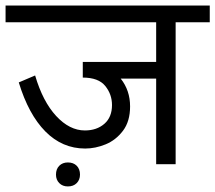

<svg xmlns="http://www.w3.org/2000/svg" viewBox="-50 -590 774 690"><path d="M581.2 -510V0H511.2V-307.5H383.8Q417.5 -265 417.5 -207.5Q417.5 -153.8 391.9 -120Q366.2 -86.2 329.4 -71.2Q292.5 -56.2 256.2 -56.2Q173.8 -56.2 113.1 -117.5Q52.5 -178.8 17.5 -293.8L76.2 -318.8Q103.8 -225 151.9 -173.1Q200 -121.2 255 -121.2Q297.5 -121.2 325 -145Q352.5 -168.8 352.5 -212.5Q352.5 -251.2 328.1 -281.2Q303.8 -311.2 247.5 -311.2V-367.5H301.2H511.2V-510H-30V-570H703.8V-510ZM237.5 37.5Q237.5 56.2 225.6 68.1Q213.8 80 193.8 80Q175 80 163.1 68.1Q151.2 56.2 151.2 37.5Q151.2 17.5 163.1 5.6Q175 -6.2 193.8 -6.2Q213.8 -6.2 225.6 5.6Q237.5 17.5 237.5 37.5Z"/></svg>

Font: Cambay
Style: Regular
Weight: 400
Designer: Pooja Saxena
Foundry: Pooja Saxena
Version: Version 1.181;PS 001.181;hotconv 1.0.70;makeotf.lib2.5.58329